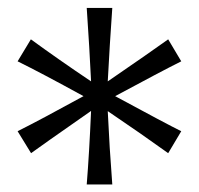

<svg xmlns="http://www.w3.org/2000/svg" viewBox="-20 -766 513 495"><path d="M413.6 -664.6 447.3 -607.9Q395.5 -582 276.9 -518.1Q407.7 -447.3 447.3 -427.7L413.6 -371.1Q348.6 -418 257.8 -479.5Q262.2 -384.8 269.5 -290.5H203.6Q210 -369.6 214.8 -480Q81.1 -386.7 60.1 -371.1L25.4 -427.7Q83 -456.5 195.3 -518.1Q87.9 -577.1 25.4 -607.9L59.6 -664.6Q131.3 -612.3 214.8 -556.2Q210.9 -639.2 203.6 -745.6H269.5Q262.7 -649.4 257.8 -556.2Q370.1 -633.3 413.6 -664.6Z"/></svg>

Font: Commissioner Flair
Style: Regular
Weight: 400
Designer: Kostas Bartsokas
Foundry: Kostas Bartsokas
Version: Version 1.000